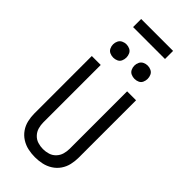

<svg xmlns="http://www.w3.org/2000/svg" viewBox="-350 -1205 1276 1276"><g transform="rotate(45 288.0 -566.5)"><path d="M188 -828Q205 -828 220.5 -835Q236 -842 243 -857.5Q250 -873 250 -890Q250 -907 243 -922.5Q236 -938 220.5 -945.5Q205 -953 188 -953Q171 -953 155.5 -945.5Q140 -938 132.5 -922.5Q125 -907 125 -890Q125 -873 132.5 -857.5Q140 -842 155.5 -835Q171 -828 188 -828ZM388 -828Q405 -828 420.5 -835Q436 -842 443 -857.5Q450 -873 450 -890Q450 -907 443 -922.5Q436 -938 420.5 -945.5Q405 -953 388 -953Q371 -953 355.5 -945.5Q340 -938 332.5 -922.5Q325 -907 325 -890Q325 -873 332.5 -857.5Q340 -842 355.5 -835Q371 -828 388 -828ZM288 8Q321 8 353.5 1Q386 -6 414.5 -24Q443 -42 462 -69.5Q481 -97 488.5 -129.5Q496 -162 496 -195V-735H412V-195Q412 -170 405 -145.5Q398 -121 380 -102Q362 -83 337.5 -75.5Q313 -68 288 -68Q263 -68 238.5 -75.5Q214 -83 196 -102Q178 -121 171 -145.5Q164 -170 164 -195V-735H80V-195Q80 -162 87.5 -129.5Q95 -97 114 -69.5Q133 -42 161.5 -24Q190 -6 222.5 1Q255 8 288 8ZM438 -1065V-1141H138V-1065Z"/></g></svg>

Font: Iosevka SS01 Extended
Style: Regular
Weight: 400
Width: 7
Monospace: yes
Designer: Belleve Invis
Foundry: Belleve Invis
Version: Version 3.4.7; ttfautohint (v1.8.3)